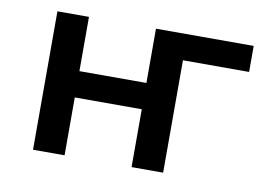

<svg xmlns="http://www.w3.org/2000/svg" viewBox="-60 -592 953 683"><g transform="rotate(10 416.0 -250.0)"><path d="M96 0V-500H210V-304H452V-500H805V-406H566V0H452V-209H210V0Z"/></g></svg>

Font: Nunito Sans 6pt SemiBold
Style: Regular
Weight: 600
Version: Version 3.101;gftools[0.9.27]